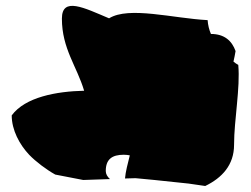

<svg xmlns="http://www.w3.org/2000/svg" viewBox="-20 -685 837 639"><path d="M19 -301C19 -252 45 -204 77 -170C99 -147 135 -120 164 -104L257 -86L346 -89C337 -97 332 -106 332 -116C332 -155 353 -170 392 -170C400 -170 406 -169 412 -168C405 -140 398 -114 396 -91L431 -92L494 -86L608 -74L663 -66C719 -93 759 -136 759 -203C759 -286 780 -392 773 -469C767 -472 762 -476 757 -480C760 -492 762 -504 764 -515C752 -549 727 -572 682 -572C676 -586 672 -602 671 -618C556 -624 409 -665 343 -624C260 -659 186 -697 186 -623C186 -523 236 -464 260 -383C168 -381 64 -362 19 -301Z"/></svg>

Font: Camosport
Style: Regular
Weight: 400
Version: Version 001.000